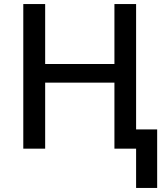

<svg xmlns="http://www.w3.org/2000/svg" viewBox="-20 -734 820 948"><path d="M652 194V0H545V-326H203V0H95V-714H203V-418H545V-714H652V-95H756V194Z"/></svg>

Font: Noto Sans Medium
Style: Regular
Weight: 500
Designer: Monotype Design Team
Foundry: Monotype Imaging Inc.
Version: Version 2.007